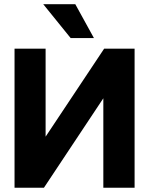

<svg xmlns="http://www.w3.org/2000/svg" viewBox="-20 -878 698 898"><path d="M182.3 -858.3 310.4 -700H419.3L332.2 -858.3ZM193.3 -650.5V-238.8L467.2 -650.5H609.5V0H463.3V-418.3L185.5 0H48V-650.5Z"/></svg>

Font: Overused Grotesk Light
Style: Regular
Weight: 300
Designer: RandomMaerks
Version: Version 0.005